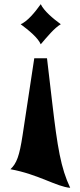

<svg xmlns="http://www.w3.org/2000/svg" viewBox="-20 -816 383 919"><path d="M316 83C271 -12 255 -111 230 -324L205 -537H144L88 -168C73 -70 60 -34 30 -6C163 18 251 78 316 83ZM175 -604C205 -639 241 -683 271 -700C234 -727 191 -763 175 -796C148 -758 112 -714 79 -700C118 -671 162 -635 175 -604Z"/></svg>

Font: Sinistre Bold
Style: Regular
Weight: 900
Designer: Jules Durand
Foundry: Collletttivo
Version: Version 69.420;Glyphs 3.2 (3217)